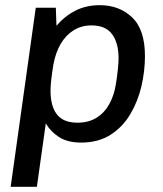

<svg xmlns="http://www.w3.org/2000/svg" viewBox="-20 -541 628 742"><path d="M21.2 181 118.2 -511H195.8L198.2 -441.5Q230.2 -478.8 271.5 -499.9Q312.8 -521 365.8 -521Q441 -521 490.6 -473.9Q540.2 -426.8 540.2 -324Q540.2 -266 526.4 -207.1Q512.5 -148.2 483.1 -99Q453.8 -49.8 406.8 -19.9Q359.8 10 293.8 10Q240.5 10 207.6 -11.6Q174.8 -33.2 157 -64.2L122.5 181ZM279 -66.8Q322.2 -66.8 353 -85.9Q383.8 -105 402.6 -139.2Q421.5 -173.5 428 -216.8Q432.8 -247 435.5 -272.8Q438.2 -298.5 438.2 -316Q438.2 -374.5 413.4 -408.6Q388.5 -442.8 333.2 -442.8Q294 -442.8 263.9 -423.6Q233.8 -404.5 214.2 -370.9Q194.8 -337.2 186.5 -292.5Q181.2 -259.8 178.2 -234.1Q175.2 -208.5 175.2 -189.8Q175.2 -151.5 185.9 -123.8Q196.5 -96 219.5 -81.4Q242.5 -66.8 279 -66.8Z"/></svg>

Font: Chivo Medium
Style: Italic
Weight: 500
Italic angle: -8.05°
Designer: Hector Gatti
Foundry: Omnibus-Type
Version: Version 2.002